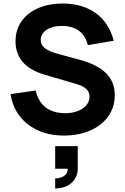

<svg xmlns="http://www.w3.org/2000/svg" viewBox="-20 -754 711 1089"><path d="M342 15Q281 15 229.2 -1.5Q177.5 -18 138 -48.8Q98.5 -79.5 73.2 -122.8Q48 -166 40 -220L182 -241Q213 -112 351 -112Q380.5 -112 405.5 -119Q430.5 -126 449 -138.8Q467.5 -151.5 477.8 -168.8Q488 -186 488 -206Q488 -255.5 418 -276L231 -331Q68 -379.5 68 -521Q68 -569 87.5 -608.5Q107 -648 142.2 -675.8Q177.5 -703.5 226.2 -718.8Q275 -734 333 -734Q448 -734 523.2 -679.5Q598.5 -625 625 -523L478 -498Q466 -551 428.2 -579Q390.5 -607 331 -607Q303 -607 280.8 -601Q258.5 -595 243 -584.2Q227.5 -573.5 219.2 -558.8Q211 -544 211 -526.5Q211 -499.5 234.2 -481Q257.5 -462.5 308.5 -448.5L432 -415Q533.5 -387.5 582.2 -338.2Q631 -289 631 -214Q631 -163 610 -121Q589 -79 550.8 -48.8Q512.5 -18.5 459.5 -1.8Q406.5 15 342 15ZM293 258Q305.5 258 321.5 254Q337.5 250 350.8 237.8Q364 225.5 364 203H293V75H421V203Q421 235.5 404.8 261Q388.5 286.5 359.5 300.8Q330.5 315 293 315Z"/></svg>

Font: Vela Sans ExtBd
Style: Regular
Weight: 800
Designer: Principal design: Mikhail Sharanda - project Manrope.
Design modification: Ravid Balaliev
Foundry: Mikhail Sharanda
Version: Version 1.001